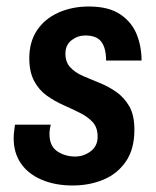

<svg xmlns="http://www.w3.org/2000/svg" viewBox="-20 -558 480 590"><path d="M203 12Q150 12 108.5 -5.5Q67 -23 44.5 -55.5Q22 -88 22 -133Q22 -147 24 -159.5Q26 -172 26 -175H136Q135 -172 133.5 -163Q132 -154 132 -147Q132 -109 156 -93Q180 -77 211 -77Q237 -77 258.5 -93Q280 -109 280 -138Q280 -166 265 -182.5Q250 -199 226 -211Q202 -223 175 -235Q148 -247 124 -264Q100 -281 85 -309Q70 -337 70 -379Q70 -429 93.5 -464.5Q117 -500 159 -519Q201 -538 253 -538Q314 -538 349.5 -514Q385 -490 400 -452.5Q415 -415 415 -372H306Q306 -410 291.5 -429.5Q277 -449 242 -449Q219 -449 200 -434.5Q181 -420 181 -393Q181 -367 196 -351Q211 -335 235 -324.5Q259 -314 286.5 -303Q314 -292 338 -275Q362 -258 377.5 -231Q393 -204 393 -159Q393 -100 367 -62Q341 -24 298 -6Q255 12 203 12Z"/></svg>

Font: Archivo Narrow SemiBold
Style: Italic
Weight: 600
Italic angle: -8°
Designer: Hector Gatti
Foundry: Omnibus-Type
Version: Version 3.002